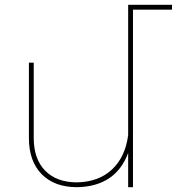

<svg xmlns="http://www.w3.org/2000/svg" viewBox="-20 -777 734 797"><path d="M694 -757V-737H532V0H512V-142Q460 -3 300 0Q206 0 153 -54Q100 -108 100 -204V-517H120V-204Q120 -117 167.5 -68.5Q215 -20 300 -20Q390 -22 445 -73.5Q500 -125 512 -216V-757Z"/></svg>

Font: Montserrat arm Thin
Style: Regular
Weight: 250
Designer: Julieta Ulanovsky
Foundry: Julieta Ulanovsky
Version: Version 6.000;PS 006.000;hotconv 1.0.88;makeotf.lib2.5.64775